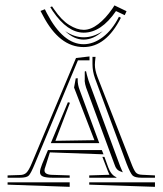

<svg xmlns="http://www.w3.org/2000/svg" viewBox="-20 -749 617 729"><path d="M568.4 -56.6V-39.6L318.8 -47.9V-56.6ZM244.6 -56.6V-39.6L8.8 -47.9V-56.6ZM237.8 -360.8 245.6 -358.9 190.4 -214.4 338.4 -216.8 261.2 -416.5 267.6 -451.7H275.4V-450.2Q274.9 -449.2 274.9 -445.8Q274.9 -426.3 282.7 -406.7L356.9 -205.6H172.9ZM368.7 -153.3H376.5L391.1 -113.3Q401.9 -84 421.9 -76.2V-74.2H318.8V-83L395.5 -85.4L389.6 -99.1ZM373 -163.1 169.4 -170.4 151.9 -114.7Q148.9 -107.4 148.9 -102.1Q148.9 -85 181.6 -85L244.6 -83V-74.2H181.6Q154.3 -74.2 143.1 -78.9Q131.8 -83.5 131.8 -95.7Q131.8 -106 140.1 -126.5L162.1 -179.2H366.7ZM319.8 -534.7V-520H275.9L112.3 -127Q97.2 -90.3 89.1 -82.3Q81.1 -74.2 55.2 -74.2H8.8V-83L55.2 -84.5Q71.3 -84.5 80.3 -93.3Q89.4 -102.1 100.6 -128.9L268.6 -528.8ZM331.1 -533.2H342.8Q340.3 -513.7 340.3 -502.9Q340.3 -482.9 350.1 -457L477.1 -132.3Q488.3 -102.5 495.6 -94.2Q502.9 -85.9 519.5 -85.4L568.4 -83V-74.2H518.6Q492.2 -74.2 483.6 -82.5Q475.1 -90.8 460.9 -127L340.8 -451.2Q331.1 -478 331.1 -505.9V-514.6ZM301.8 -477.5 306.6 -479Q308.6 -467.8 316.4 -442.4L436.5 -117.2Q438.5 -111.8 441.9 -104.5Q445.3 -97.2 446.3 -94.7Q444.8 -95.2 440.7 -96.9Q436.5 -98.6 435.1 -99.1Q433.6 -99.6 430.7 -101.3Q427.7 -103 426.3 -104.5Q424.8 -106 422.6 -108.6Q420.4 -111.3 418.7 -114.7Q417 -118.2 415.5 -122.6L394.5 -179.2L307.1 -416Q302.7 -428.7 301.3 -442.9L301.8 -443.4ZM227.5 -630.9Q262.2 -607.4 297.9 -607.4Q334 -607.4 370.1 -630.9Q335 -598.6 297.4 -598.6Q261.2 -598.6 227.5 -630.9ZM453.6 -691.4 420.4 -707Q364.3 -625 297.9 -625Q236.3 -625 180.2 -707L170.9 -722.2L177.7 -724.6L185.5 -713.4Q213.4 -672.4 242.9 -654.1Q272.5 -635.7 297.9 -635.7Q324.7 -635.7 353 -657.5Q381.3 -679.2 406.7 -716.3L414.6 -728.5L460.4 -706.5ZM439 -681.6Q382.8 -570.3 297.4 -570.3Q205.6 -570.3 143.1 -689.9L133.8 -707.5L150.4 -713.9L158.2 -698.2Q219.7 -581.1 297.4 -581.1Q335 -581.1 370.8 -608.4Q406.7 -635.7 431.6 -685.5Z"/></svg>

Font: FoglihtenNo03
Style: Regular
Weight: 500
Version: Version 0.59